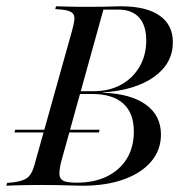

<svg xmlns="http://www.w3.org/2000/svg" viewBox="-42 -591 590 611"><path d="M4 -169.4 6.5 -178.2H275L272.6 -169.4ZM90.3 -2.4Q66.9 -2.4 45.6 -2Q24.2 -1.6 6.9 -1.2Q-10.5 -0.8 -21.8 0L-19.4 -8.9L-1.6 -10.5Q22.6 -13.7 35.9 -19.8Q49.2 -25.8 56.9 -39.1Q64.5 -52.4 71 -78.2L187.1 -492.7Q194.4 -518.5 194.8 -531.9Q195.2 -545.2 185.9 -551.6Q176.6 -558.1 154 -560.5L133.9 -562.1L136.3 -571Q148.4 -571 165.7 -570.2Q183.1 -569.4 204.4 -569.4Q225.8 -569.4 250 -569.4H253.2Q287.9 -569.4 308.5 -570.2Q329 -571 342.7 -571Q423.4 -571 465.7 -541.5Q508.1 -512.1 508.1 -456.5Q508.1 -389.5 448.8 -346.8Q389.5 -304 285.5 -296.8V-296Q374.2 -292.7 422.2 -258.1Q470.2 -223.4 470.2 -162.9Q470.2 -113.7 439.1 -77Q408.1 -40.3 352 -20.2Q296 0 221 0Q206.5 0 183.9 -0.8Q161.3 -1.6 137.1 -2Q112.9 -2.4 92.7 -2.4ZM202.4 -9.7Q258.1 -9.7 298.8 -29.8Q339.5 -50 361.7 -86.3Q383.9 -122.6 383.9 -172.6Q383.9 -231.5 350 -261.7Q316.1 -291.9 251.6 -291.9H201.6L204.8 -300.8H255.6Q305.6 -300.8 343.1 -321.4Q380.6 -341.9 402 -378.6Q423.4 -415.3 423.4 -462.1Q423.4 -510.5 400.4 -535.5Q377.4 -560.5 334.7 -560.5H287.1L153.2 -78.2Q146 -50 147.2 -35.1Q148.4 -20.2 161.3 -14.9Q174.2 -9.7 202.4 -9.7Z"/></svg>

Font: Playfair 144pt SemiCondensed
Style: Italic
Weight: 400
Width: 4
Italic angle: -15.6°
Designer: Claus Eggers Sørensen
Foundry: Claus Eggers Sørensen
Version: Version 2.203